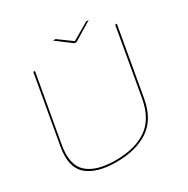

<svg xmlns="http://www.w3.org/2000/svg" viewBox="-173 -928 1068 1089"><g transform="rotate(-30 361.0 -383.5)"><path d="M284.5 4.5Q156 4.5 93 -50.2Q30 -105 52 -230L130.5 -674.5H141.5L63.5 -235.5Q42 -113 100.8 -59.8Q159.5 -6.5 286 -6.5Q412.5 -6.5 490 -59.8Q567.5 -113 589.5 -235.5L666.5 -674.5H677.5L599.5 -230Q577.5 -105 495.2 -50.2Q413 4.5 284.5 4.5ZM413.5 -698.5 316 -772.5H333L422 -707.5L533 -772.5H550.5L428 -698.5Z"/></g></svg>

Font: Anybody ExtraExpanded Thin
Style: Italic
Weight: 100
Width: 8
Italic angle: -10°
Designer: Tyler Finck
Foundry: Etcetera Type Company
Version: Version 1.010; ttfautohint (v1.8.3) -l 8 -r 50 -G 200 -x 14 